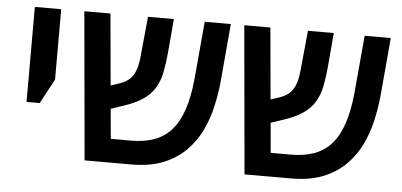

<svg xmlns="http://www.w3.org/2000/svg" viewBox="-45 -682 1609 769"><g transform="rotate(5 760.0 -297.5)"><path d="M66 -213V-595H172V-312L119 -213Z M318 0 265 -595H370L415 -95H497Q550 -95 590.5 -110Q631 -125 659 -157Q687 -189 704 -239.5Q721 -290 728 -361L749 -595H854L833 -357Q828 -309 816.5 -258.5Q805 -208 782.5 -162Q760 -116 723.5 -79.5Q687 -43 633.5 -21.5Q580 0 505 0ZM356 -199 349 -292 432 -320Q458 -329 473 -344Q488 -359 496 -384.5Q504 -410 507 -452L521 -595H625L613 -457Q609 -414 602 -379Q595 -344 578.5 -316.5Q562 -289 532.5 -268.5Q503 -248 455 -232Z M961 0 908 -595H1013L1058 -95H1140Q1193 -95 1233.5 -110Q1274 -125 1302 -157Q1330 -189 1347 -239.5Q1364 -290 1371 -361L1392 -595H1497L1476 -357Q1471 -309 1459.5 -258.5Q1448 -208 1425.5 -162Q1403 -116 1366.5 -79.5Q1330 -43 1276.5 -21.5Q1223 0 1148 0ZM999 -199 992 -292 1075 -320Q1101 -329 1116 -344Q1131 -359 1139 -384.5Q1147 -410 1150 -452L1164 -595H1268L1256 -457Q1252 -414 1245 -379Q1238 -344 1221.5 -316.5Q1205 -289 1175.5 -268.5Q1146 -248 1098 -232Z"/></g></svg>

Font: Noto Sans Hebrew SemiCondensed Medium
Style: Regular
Weight: 500
Width: 4
Designer: Monotype Design Team
Foundry: Monotype Imaging Inc.
Version: Version 2.003